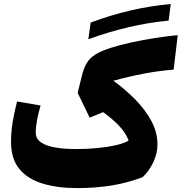

<svg xmlns="http://www.w3.org/2000/svg" viewBox="-20 -938 916 968"><path d="M830.1 -834Q729.5 -824.7 628.7 -801Q527.8 -777.3 425.3 -740.2L437 -824.2Q537.6 -861.8 636.2 -884.8Q734.9 -907.7 840.8 -918ZM876 -760.7 855.5 -586.9Q786.1 -582 707.3 -567.1Q628.4 -552.2 551.8 -530.8Q610.8 -488.3 661.4 -437Q711.9 -385.7 742.9 -328.4Q773.9 -271 773.9 -210Q773.9 -164.6 752.9 -120.1Q731.9 -75.7 699.2 -44.9Q624.5 -16.1 542.7 -2.9Q460.9 10.3 368.2 10.3Q271.5 10.3 196.3 -12Q121.1 -34.2 78.4 -85.2Q35.6 -136.2 35.6 -222.7Q35.6 -275.4 44.4 -326.2Q53.2 -377 65.9 -426.3L184.6 -406.2Q173.8 -368.7 167 -333.7Q160.2 -298.8 160.2 -269.5Q160.2 -238.3 186.8 -220.2Q213.4 -202.1 259.3 -194.3Q305.2 -186.5 362.8 -186.5Q417 -186.5 469.2 -191.4Q521.5 -196.3 563.2 -205.8Q605 -215.3 628.4 -229Q616.2 -264.6 583.7 -300Q551.3 -335.4 500 -372.6L432.1 -344.7L371.6 -469.7L392.6 -555.2Q402.3 -595.7 418 -621.1Q433.6 -646.5 461.9 -663.8Q490.2 -681.2 538.6 -696.8Q578.6 -710 637.5 -722.9Q696.3 -735.8 759.8 -746.1Q823.2 -756.3 876 -760.7Z"/></svg>

Font: Pinar ExtraBold
Style: Regular
Weight: 800
Designer: Amin Abedi
Version: Version 3.000